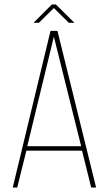

<svg xmlns="http://www.w3.org/2000/svg" viewBox="-20 -839 487 859"><path d="M221 -803 154 -737H130L212 -819H230L313 -737H288ZM347 -165H98L57 0H37L206 -701H237L410 0H388ZM221 -675 102 -185H343Z"/></svg>

Font: Bebas Neue Light
Style: Regular
Weight: 300
Designer: Ryoichi Tsunekawa
Foundry: Ryoichi Tsunekawa
Version: Version 1.003;PS 001.003;hotconv 1.0.70;makeotf.lib2.5.58329